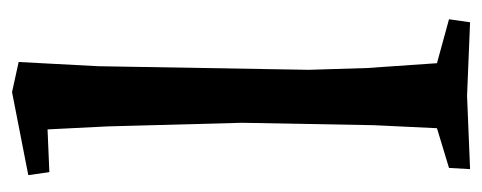

<svg xmlns="http://www.w3.org/2000/svg" viewBox="-261 -535 801 319"><g transform="rotate(-90 139.5 -375.5)"><path d="M189 -613 183 -263 186 -166 194 -50 267 -30 262 5 140 0 18 5 20 -30 86 -50 91 -155 95 -374 89 -597 84 -697 13 -694 8 -729 146 -756 196 -745Z"/></g></svg>

Font: Alike Angular
Style: Regular
Weight: 400
Version: Version 1.210